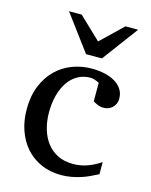

<svg xmlns="http://www.w3.org/2000/svg" viewBox="-111 -792 689 877"><g transform="rotate(15 233.0 -354.0)"><path d="M432.1 -37.1Q415 -28.3 396.2 -19.3Q377.4 -10.3 356.2 -3.4Q335 3.4 311.8 7.8Q288.6 12.2 263.2 12.2Q210.4 12.2 168.2 -6.6Q126 -25.4 96.2 -58.8Q66.4 -92.3 50.3 -138.2Q34.2 -184.1 34.2 -237.8Q34.2 -300.8 53.7 -348.6Q73.2 -396.5 106.4 -429Q139.6 -461.4 183.3 -477.8Q227.1 -494.1 274.9 -494.1Q307.6 -494.1 336.2 -487.5Q364.7 -481 385.5 -468.3Q406.2 -455.6 418.2 -437Q430.2 -418.5 430.2 -394Q430.2 -379.4 425 -368.4Q419.9 -357.4 411.6 -349.9Q403.3 -342.3 392.8 -338.6Q382.3 -335 371.1 -335Q354.5 -335 342.3 -340.6Q330.1 -346.2 320.8 -352.1V-439Q310.5 -444.8 299.6 -448.5Q288.6 -452.1 278.8 -452.1Q245.6 -452.1 219 -437Q192.4 -421.9 174.1 -395Q155.8 -368.2 146 -331.3Q136.2 -294.4 136.2 -251Q136.2 -209.5 146.7 -172.9Q157.2 -136.2 178 -109.1Q198.7 -82 229.7 -66.4Q260.7 -50.8 301.8 -50.8Q336.9 -50.8 368.4 -61.8Q399.9 -72.8 432.1 -94.2ZM306.2 -550.8H231L105 -720.2H165L269 -621.1L372.1 -720.2H432.1Z"/></g></svg>

Font: Charis SIL APac
Style: Regular
Weight: 400
Foundry: SIL International
Version: Version 5.000